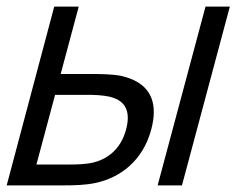

<svg xmlns="http://www.w3.org/2000/svg" viewBox="-22 -560 714 580"><path d="M-1.8 0H171.7C202.2 0 236.4 -1 265 -7C342.3 -23 409.9 -75.5 434.8 -168.5C440.1 -188.3 442.6 -206.1 442.6 -221.8C442.6 -286.4 400.9 -318.6 340.5 -331.5C317.6 -335.5 286.3 -336.5 255.3 -336.5H161.3L215.8 -540H141.8ZM454.2 0H527.7L672.3 -540H598.8ZM88 -63 144.4 -273.5H241.9C263.4 -273.5 288.2 -272.5 308.5 -268C342.7 -260.2 364 -240.8 364 -203.9C364 -193.5 362.4 -181.8 358.8 -168.5C342.2 -106.5 300 -79.5 261.8 -69.5C238.7 -63.5 207.5 -63 185.5 -63Z"/></svg>

Font: Manrope
Style: RegularItalic
Weight: 400
Italic angle: -15°
Designer: Mikhail Sharanda
Foundry: Mikhail Sharanda
Version: Version 4.502;hotconv 1.0.109;makeotfexe 2.5.65596